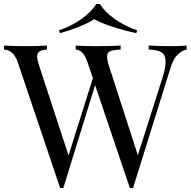

<svg xmlns="http://www.w3.org/2000/svg" viewBox="-27 -936 954 961"><path d="M907 -708V-688Q851 -675 828 -601L639 5H631H623L449 -510L290 5H282H274L62 -624Q41 -686 -7 -688V-708Q34 -705 100 -705Q172 -705 208 -708V-688Q181 -686 170 -678Q159 -670 159 -653Q159 -637 170 -604L316 -158L438 -545L411 -624Q391 -686 352 -688V-708Q388 -705 449 -705Q535 -705 577 -708V-688Q539 -686 524 -679.5Q509 -673 509 -652Q509 -634 519 -604L663 -159L786 -546Q802 -595 802 -627Q802 -660 782 -673.5Q762 -687 717 -688V-708Q774 -705 832 -705Q877 -705 907 -708ZM660 -784 655 -770Q595 -783 536.5 -802Q478 -821 444 -840Q416 -821 368.5 -802Q321 -783 273 -770L268 -784Q332 -806 381.5 -841.5Q431 -877 455 -916H473Q497 -877 546.5 -841.5Q596 -806 660 -784Z"/></svg>

Font: Playfair Display SC
Style: Regular
Weight: 400
Designer: Claus Eggers Sørensen
Foundry: Claus Eggers Sørensen
Version: Version 1.200; ttfautohint (v1.6)